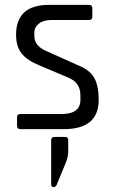

<svg xmlns="http://www.w3.org/2000/svg" viewBox="-20 -530 470 788"><path d="M260 45V92Q260 117 245 150L212 230Q207 238 200 238Q190 238 190 226V46Q190 32 203 32H247Q260 32 260 45ZM242 0H64Q50 0 50 -14V-49Q50 -62 64 -62H232Q310 -62 310 -120V-139Q310 -192 259 -212L141 -262Q90 -283 68 -311.5Q46 -340 46 -387Q46 -510 181 -510H345Q359 -510 359 -496V-461Q359 -448 345 -448H194Q158 -448 139.5 -433Q121 -418 121 -398V-381Q121 -339 178 -317L296 -264Q348 -244 366.5 -211Q385 -178 385 -120Q385 0 242 0Z"/></svg>

Font: Rajdhani Medium
Style: Regular
Weight: 500
Designer: Satya Rajpurohit, Jyotish Sonowal
Foundry: Indian Type Foundry
Version: Version 1.201 February 1, 2022